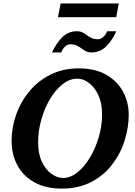

<svg xmlns="http://www.w3.org/2000/svg" viewBox="-20 -1087 792 1123"><path d="M732.9 -417Q732.9 -340.3 708.5 -263.7Q684.1 -187 635.3 -123.5Q586.4 -60.1 512.7 -22Q439 16.1 340.8 16.1Q248 16.1 182.4 -20Q116.7 -56.2 82.3 -119.1Q47.9 -182.1 47.9 -263.2Q47.9 -341.3 74.5 -416.7Q101.1 -492.2 151.9 -553.2Q202.6 -614.3 275.4 -650.6Q348.1 -687 440.9 -687Q537.6 -687 602.5 -649.2Q667.5 -611.3 700.2 -549.8Q732.9 -488.3 732.9 -417ZM577.1 -417Q577.1 -483.9 555.2 -530.8Q533.2 -577.6 500 -602.3Q466.8 -627 432.1 -627Q387.7 -627 346.4 -594.7Q305.2 -562.5 272.9 -508.5Q240.7 -454.6 221.9 -388.4Q203.1 -322.3 203.1 -254.9Q203.1 -186 225.6 -139.6Q248 -93.3 281.7 -69.6Q315.4 -45.9 348.1 -45.9Q392.1 -45.9 433.1 -78.9Q474.1 -111.8 506.6 -166.3Q539.1 -220.7 558.1 -286.4Q577.1 -352.1 577.1 -417ZM284.2 -780.3Q307.6 -832 343.3 -868.2Q378.9 -904.3 429.2 -904.3Q449.2 -904.3 462.9 -897.2Q476.6 -890.1 488.8 -880.9Q501 -871.6 515.9 -864.5Q530.8 -857.4 553.2 -857.4Q568.8 -857.4 584.5 -871.1Q600.1 -884.8 606 -904.3H660.2Q637.7 -852.5 601.8 -816.4Q565.9 -780.3 515.1 -780.3Q495.6 -780.3 481.9 -787.6Q468.3 -794.9 456.1 -804.2Q443.8 -813.5 428.7 -820.8Q413.6 -828.1 391.1 -828.1Q375.5 -828.1 360.4 -814.2Q345.2 -800.3 338.4 -780.3ZM674.8 -1066.9 659.7 -986.3H318.8L335 -1066.9Z"/></svg>

Font: Charis
Style: Bold Italic
Weight: 700
Italic angle: -11°
Designer: Walt Agee, Miriam Martin, Annie Olsen, Victor Gaultney, Lorna Priest, Alan Ward, Bob Hallissy, Martin Hosken, Sharon Cor
Foundry: SIL Global
Version: Version 7.000